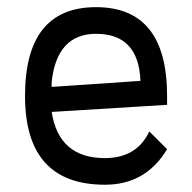

<svg xmlns="http://www.w3.org/2000/svg" viewBox="-20 -508 528 528"><path d="M268.6 0Q48.8 0 48.8 -244.1Q48.8 -488.3 244.1 -488.3Q439.5 -488.3 439.5 -244.1V-219.7L122.1 -200.2Q141.6 -73.2 268.6 -73.2Q356 -73.2 390.6 -146.5L439.5 -97.7Q380.9 0 268.6 0ZM366.2 -285.6Q361.3 -415 244.1 -415Q136.7 -415 122.1 -283.2V-269Z"/></svg>

Font: Sanitrixie
Style: Regular
Weight: 400
Designer: Jayvee D. Enaguas (Grand Chaos)
Version: Version 1.1 - 6/9/2013